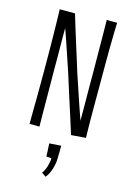

<svg xmlns="http://www.w3.org/2000/svg" viewBox="-144 -788 797 1140"><g transform="rotate(15 254.0 -218.5)"><path d="M79 -704H173Q182 -672 194.5 -632.5Q207 -593 220.5 -549Q234 -505 249 -458Q264 -411 278 -365Q296 -312 312.5 -262Q329 -212 343.5 -170Q358 -128 369 -97Q369 -131 369 -165.5Q369 -200 368.5 -235Q368 -270 368 -305.5Q368 -341 368 -377Q368 -409 367.5 -442.5Q367 -476 367 -509.5Q367 -543 366.5 -577Q366 -611 366 -645.5Q366 -680 365 -715H429Q428 -685 427 -646.5Q426 -608 425.5 -564.5Q425 -521 425 -473.5Q425 -426 425 -376Q425 -327 425 -278Q425 -229 425 -181Q425 -133 425.5 -89Q426 -45 427 -7L337 0Q325 -39 311.5 -81.5Q298 -124 283.5 -169Q269 -214 254.5 -259.5Q240 -305 226 -350Q213 -389 200.5 -426Q188 -463 177 -495.5Q166 -528 156.5 -556Q147 -584 139 -605Q139 -579 139 -549Q139 -519 139.5 -487Q140 -455 140 -420.5Q140 -386 140 -349Q140 -317 140.5 -284Q141 -251 141 -216.5Q141 -182 141.5 -146Q142 -110 142 -73.5Q142 -37 143 0L82 -1Q82 -35 82.5 -75.5Q83 -116 83.5 -161.5Q84 -207 84 -255Q84 -303 84 -351Q84 -401 83.5 -449.5Q83 -498 82.5 -543.5Q82 -589 81 -629.5Q80 -670 79 -704ZM255 278 229 260Q244 239 252 212Q260 185 260 163L229 161L225 81L297 76Q297 96 297 116.5Q297 137 296 157Q296 175 291 198Q286 221 277 242Q268 263 255 278Z"/></g></svg>

Font: Truculenta Light
Style: Regular
Weight: 300
Version: Version 1.002